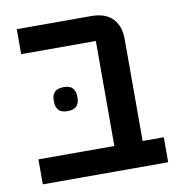

<svg xmlns="http://www.w3.org/2000/svg" viewBox="-72 -675 701 742"><g transform="rotate(-10 279.0 -304.0)"><path d="M181 -262Q156 -262 145.5 -274Q135 -286 135 -303V-315Q135 -332 145.5 -344Q156 -356 181 -356Q206 -356 216.5 -344Q227 -332 227 -315V-303Q227 -286 216.5 -274Q206 -262 181 -262ZM37 -98H335V-510H42V-608H333Q390 -608 418 -578.5Q446 -549 446 -498V-98H529V0H37Z"/></g></svg>

Font: IBM Plex Sans Hebrew Medm
Style: Regular
Weight: 500
Designer: Mike Abbink, Paul van der Laan, Pieter van Rosmalen, Yanek Iontef
Foundry: Bold Monday
Version: Version 1.3